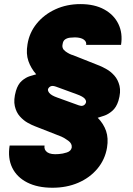

<svg xmlns="http://www.w3.org/2000/svg" viewBox="-20 -757 638 924"><path d="M562.5 -541H394.5Q397.5 -556.2 383.3 -566.4Q369.1 -576.7 340.8 -577.1Q330.6 -577.1 317.1 -575.7Q303.7 -574.2 293.5 -567.4Q283.2 -560.5 281.2 -543.9Q276.4 -522.9 295.7 -509.3Q314.9 -495.6 332 -491.2L460 -440.4Q473.1 -435.1 493.2 -423.8Q513.2 -412.6 530.5 -393.1Q547.9 -373.5 555.2 -343.8Q562.5 -314 549.8 -271.5Q539.6 -239.7 520 -223.1Q500.5 -206.5 481.4 -200.2Q462.4 -193.8 454.1 -191.4L450.2 -190.4Q478.5 -161.6 490.5 -126.7Q502.4 -91.8 495.1 -46.9Q485.4 11.2 448.7 54.9Q412.1 98.6 356.4 122.6Q300.8 146.5 232.4 146.5Q160.6 146.5 110.8 121.1Q61 95.7 38.8 50Q16.6 4.4 26.4 -56.6H194.3Q190.9 -35.6 208 -23.9Q225.1 -12.2 262.7 -15.6Q281.2 -16.6 301.5 -23.2Q321.8 -29.8 325.2 -46.9Q327.6 -65.9 308.8 -79.6Q290 -93.3 275.4 -99.6L148.4 -149.4Q133.8 -154.8 113.5 -166Q93.3 -177.2 75.7 -196.8Q58.1 -216.3 51.3 -246.3Q44.4 -276.4 56.6 -319.3Q66.4 -352.1 85.2 -368.2Q104 -384.3 123.5 -390.4Q143.1 -396.5 154.3 -399.4Q128.9 -428.2 116.7 -463.1Q104.5 -498 112.3 -543.9Q121.1 -599.6 156.5 -643.3Q191.9 -687 246.6 -712.2Q301.3 -737.3 367.2 -737.3Q434.6 -737.3 481.4 -711.7Q528.3 -686 549.8 -641.6Q571.3 -597.2 562.5 -541ZM391.6 -258.8Q397.9 -268.6 389.2 -280.5Q380.4 -292.5 348.6 -303.7L250 -339.8Q234.9 -345.2 226.3 -342.5Q217.8 -339.8 212.9 -332Q207 -323.7 216.3 -310.8Q225.6 -297.9 256.8 -287.1L359.4 -250Q381.3 -242.2 391.6 -258.8Z"/></svg>

Font: Inter Tight Black
Style: Italic
Weight: 900
Italic angle: -9.39999°
Designer: Rasmus Andersson
Foundry: rsms
Version: Version 3.004; ttfautohint (v1.8.4.7-5d5b)